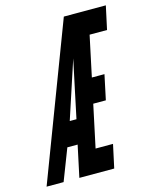

<svg xmlns="http://www.w3.org/2000/svg" viewBox="-154 -809 702 883"><g transform="rotate(-15 196.5 -367.5)"><path d="M113 0H279L303 -111H220L263 -313H323L348 -431H288L329 -624H412L436 -735H236L-43 0H38L96 -150H145ZM228 -538C217 -485 179 -309 170 -264H138Z"/></g></svg>

Font: League Gothic Condensed Italic
Style: Regular
Weight: 400
Width: 3
Designer: Tyler Finck
Foundry: The League of Moveable Type
Version: Version 1.001;PS 001.001;hotconv 1.0.56;makeotf.lib2.0.21325